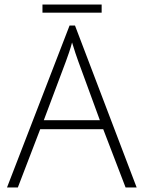

<svg xmlns="http://www.w3.org/2000/svg" viewBox="-20 -830 635 850"><path d="M168 -774H430V-810H168ZM11 0H59L158 -258H437L536 0H585L312 -717H288ZM174 -298 272 -559C281 -584 291 -611 299 -642C310 -607 319 -578 326 -560L422 -298Z"/></svg>

Font: Kathrein 35 Thin
Style: Regular
Weight: 250
Designer: Lazydogs Typefoundry, based on Open Sans by Ascender Corporation
Foundry: Lazydogs Typefoundry
Version: Version 1.003;PS 001.003;hotconv 1.0.88;makeotf.lib2.5.64775